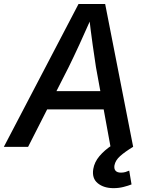

<svg xmlns="http://www.w3.org/2000/svg" viewBox="-43 -748 765 978"><path d="M-23.4 0 356.9 -727.5H492.7L635.3 0H520L445.8 -405.8Q438.5 -452.6 429 -520Q419.4 -587.4 408.7 -680.7H433.1Q393.1 -590.3 362.3 -523.2Q331.5 -456.1 306.6 -405.8L100.1 0ZM149.9 -190.9 165 -283.7H540L524.9 -190.9ZM535.2 210.4Q485.8 210.4 455.1 185.5Q424.3 160.6 432.1 112.8Q438 77.6 463.4 47.4Q488.8 17.1 528.8 -9.3L634.8 0Q593.3 25.4 569.1 46.9Q544.9 68.4 540 94.2Q537.1 112.3 545.7 121.8Q554.2 131.3 573.2 131.3Q585.4 131.3 596.2 128.2Q606.9 125 615.2 121.1L627 191.4Q609.9 198.2 585.9 204.3Q562 210.4 535.2 210.4Z"/></svg>

Font: Inter 18pt Medium
Style: Italic
Weight: 500
Italic angle: -9.3988°
Designer: Rasmus Andersson
Foundry: rsms
Version: Version 4.001;git-66647c0bb